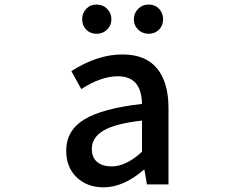

<svg xmlns="http://www.w3.org/2000/svg" viewBox="-20 -801 1040 834"><path d="M429.7 12.7Q358.4 12.7 313 -30.8Q267.6 -74.2 267.6 -146.5Q267.6 -234.4 346.2 -282.2Q424.8 -330.1 596.7 -349.6Q594.7 -469.7 492.2 -469.7Q418.9 -469.7 333 -414.1L290 -492.2Q403.3 -564.5 511.7 -564.5Q612.3 -564.5 662.1 -503.9Q711.9 -443.4 711.9 -331.1V0H618.2L607.4 -63.5H604.5Q516.6 12.7 429.7 12.7ZM464.8 -78.1Q527.3 -78.1 596.7 -141.6V-277.3Q478.5 -263.7 428.7 -233.4Q378.9 -203.1 378.9 -154.3Q378.9 -116.2 402.3 -97.2Q425.8 -78.1 464.8 -78.1ZM336.9 -716.8Q336.9 -744.1 354.5 -762.7Q372.1 -781.2 399.4 -781.2Q426.8 -781.2 445.3 -762.7Q463.9 -744.1 463.9 -716.8Q463.9 -690.4 445.3 -672.4Q426.8 -654.3 399.4 -654.3Q372.1 -654.3 354.5 -672.4Q336.9 -690.4 336.9 -716.8ZM561.5 -716.8Q561.5 -744.1 580.1 -762.7Q598.6 -781.2 626 -781.2Q653.3 -781.2 670.9 -762.7Q688.5 -744.1 688.5 -716.8Q688.5 -690.4 670.9 -672.4Q653.3 -654.3 626 -654.3Q598.6 -654.3 580.1 -672.4Q561.5 -690.4 561.5 -716.8Z"/></svg>

Font: Gen Shin Gothic Monospace Medium
Style: Regular
Weight: 500
Designer: [Source Han Sans]
Ryoko NISHIZUKA  (kana & ideographs); Paul D. Hunt (Latin, Greek & Cyrillic); Wenlong ZHANG  (bopomofo
Version: Version 1.002.20150607